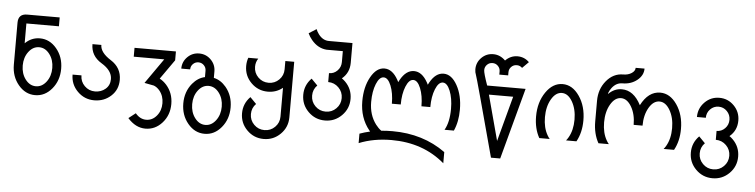

<svg xmlns="http://www.w3.org/2000/svg" viewBox="-54 -1018 6206 1579"><g transform="rotate(5 3049.0 -229.0)"><path d="M244.1 -63.5Q294.9 -63.5 330.6 -110.6Q366.2 -157.7 366.2 -224.6Q366.2 -291.5 330.6 -338.6Q294.9 -385.7 244.1 -385.7Q193.4 -385.7 157.7 -338.6Q122.1 -291.5 122.1 -224.6Q122.1 -157.7 157.7 -110.6Q193.4 -63.5 244.1 -63.5ZM244.1 9.8Q163.1 9.8 106 -58.8Q48.8 -127.4 48.8 -224.6V-571.3Q48.8 -644.5 122.1 -644.5H390.6V-571.3H122.1V-407.7Q174.3 -459 244.1 -459Q325.2 -459 382.3 -390.4Q439.5 -321.8 439.5 -224.6Q439.5 -127.4 382.3 -58.8Q325.2 9.8 244.1 9.8Z M751.5 -449.2Q751.5 -386.7 839.6 -331.3Q927.7 -275.9 927.7 -175.8Q927.7 -94.7 870.6 -42.5Q813.5 9.8 732.4 9.8Q651.4 9.8 594.2 -47.4Q537.1 -104.5 537.1 -185.5H610.4Q610.4 -134.8 646 -99.1Q681.6 -63.5 732.4 -63.5Q783.2 -63.5 818.8 -94.2Q854.5 -125 854.5 -175.8Q854.5 -246.1 766.4 -299.1Q678.2 -352.1 678.2 -449.2Z M1171.9 205.1Q1090.8 205.1 1025.4 130.9L1083 85.9Q1121.1 131.8 1171.9 131.8Q1222.7 131.8 1258.3 89.1Q1293.9 46.4 1293.9 -14.6Q1293.9 -75.7 1258.3 -118.7Q1237.3 -143.6 1210.9 -153.8L1132.3 -168.9L1277.3 -376H1025.4V-449.2H1367.2V-376L1253.9 -214.8Q1284.2 -199.2 1310.1 -170.4Q1367.2 -106 1367.2 -14.6Q1367.2 76.7 1310.1 140.9Q1252.9 205.1 1171.9 205.1Z M1660.2 131.8Q1710.9 131.8 1746.6 84.7Q1782.2 37.6 1782.2 -29.3Q1782.2 -96.2 1746.6 -143.3Q1710.9 -190.4 1660.2 -190.4Q1609.4 -190.4 1573.7 -143.3Q1538.1 -96.2 1538.1 -29.3Q1538.1 37.6 1573.7 84.7Q1609.4 131.8 1660.2 131.8ZM1660.2 205.1Q1579.1 205.1 1522 136.5Q1464.8 67.9 1464.8 -29.3Q1464.8 -126.5 1522 -195.3Q1565.9 -247.6 1623.5 -259.8V-312.5Q1623.5 -338.9 1605 -357.4Q1586.4 -376 1560.1 -376Q1533.7 -376 1515.1 -357.4Q1496.6 -338.9 1496.6 -312.5H1423.3Q1423.3 -369.1 1463.4 -409.2Q1503.4 -449.2 1560.1 -449.2Q1616.7 -449.2 1656.7 -409.2Q1696.8 -369.1 1696.8 -312.5V-259.8Q1754.4 -247.6 1798.3 -195.3Q1855.5 -126.5 1855.5 -29.3Q1855.5 67.9 1798.3 136.5Q1741.2 205.1 1660.2 205.1Z M2148.4 205.1Q2067.4 205.1 2010.3 147.9Q1953.1 90.8 1953.1 9.8Q1953.1 -70.8 2010.3 -128.4L2061.5 -76.2Q2026.4 -41 2026.4 9.8Q2026.4 60.5 2062 96.2Q2097.7 131.8 2148.4 131.8Q2199.2 131.8 2234.9 96.2Q2270.5 60.5 2270.5 9.8V-228Q2218.3 -185.5 2148.4 -185.5Q2067.4 -185.5 2010.3 -242.7Q1953.1 -299.8 1953.1 -380.9Q1953.1 -417.5 1964.8 -449.2H2046.9Q2026.4 -419.4 2026.4 -380.9Q2026.4 -330.1 2062 -294.4Q2097.7 -258.8 2148.4 -258.8Q2199.2 -258.8 2234.9 -294.4Q2270.5 -330.1 2270.5 -380.9V-449.2H2343.8V9.8Q2343.8 90.8 2286.6 147.9Q2229.5 205.1 2148.4 205.1Z M2636.7 9.8Q2555.7 9.8 2498.5 -47.4Q2441.4 -104.5 2441.4 -185.5Q2441.4 -266.1 2498.5 -323.7L2549.8 -271.5Q2514.6 -236.3 2514.6 -185.5Q2514.6 -134.8 2550.3 -99.1Q2585.9 -63.5 2636.7 -63.5Q2687.5 -63.5 2723.1 -99.1Q2758.8 -134.8 2758.8 -185.5Q2758.8 -236.3 2723.1 -272Q2687.5 -307.6 2636.7 -307.6V-380.9Q2677.2 -380.9 2705.8 -410.2Q2734.4 -439.5 2734.4 -481V-571.3H2600.1Q2527.3 -577.1 2475.1 -640.1Q2454.6 -664.6 2441.4 -693.4L2503.9 -732.9Q2512.7 -710.4 2526.9 -691.9Q2562.5 -644.5 2613.3 -644.5H2807.6V-481Q2807.6 -398.9 2746.1 -347.7Q2761.2 -337.4 2774.9 -323.7Q2832 -266.1 2832 -185.5Q2832 -104.5 2774.9 -47.4Q2717.8 9.8 2636.7 9.8Z M3637.7 275.4Q3459 122.1 3198.2 122.1Q3050.8 122.1 2929.7 170.9V92.8Q2971.7 77.6 3015.6 67.9L3008.3 59.1Q2929.7 -38.1 2929.7 -175.8Q2929.7 -293 2976.1 -376Q3022.5 -459 3088.4 -459Q3154.3 -459 3200.7 -376Q3206.1 -366.7 3210.4 -356.9Q3214.8 -366.7 3220.2 -376Q3266.6 -459 3332.5 -459Q3398.4 -459 3444.8 -376Q3450.2 -366.7 3454.6 -356.9Q3459 -366.7 3464.4 -376Q3510.7 -459 3576.7 -459Q3642.6 -459 3689 -376Q3735.4 -293 3735.4 -175.8Q3735.4 -75.2 3701.2 0H3624Q3662.1 -65.4 3662.1 -175.8Q3662.1 -263.2 3637.2 -324.5Q3612.3 -385.7 3576.7 -385.7Q3541 -385.7 3516.1 -324.5Q3491.2 -263.2 3491.2 -175.8H3418Q3418 -263.2 3393.1 -324.5Q3368.2 -385.7 3332.5 -385.7Q3296.9 -385.7 3272 -324.5Q3247.1 -263.2 3247.1 -175.8H3173.8Q3173.8 -263.2 3148.9 -324.5Q3124 -385.7 3088.4 -385.7Q3052.7 -385.7 3027.8 -324.5Q3002.9 -263.2 3002.9 -175.8Q3002.9 -68.4 3060.1 7.3Q3081.5 35.6 3106.4 53.2Q3150.9 48.8 3198.2 48.8Q3452.1 48.8 3637.7 183.1Z M4100.6 195.3H4024.4Q3852.1 -447.3 3842.5 -470.2Q3833 -493.2 3833 -517.6Q3833 -574.2 3873 -614.3Q3913.1 -654.3 3969.7 -654.3Q4026.4 -654.3 4069.8 -610.8Q4113.3 -654.3 4169.9 -654.3Q4226.6 -654.3 4266.6 -614.3L4214.8 -562.5Q4196.3 -581.1 4169.9 -581.1Q4143.6 -581.1 4125 -562.5Q4106.4 -543.9 4106.4 -517.6V-491.2H4033.2V-517.6Q4033.2 -543.9 4014.6 -562.5Q3996.1 -581.1 3969.7 -581.1Q3943.4 -581.1 3924.8 -562.5Q3906.2 -543.9 3906.2 -517.6Q3906.2 -492.7 3941.4 -393.1H4258.8ZM4062.5 53.7 4162.6 -319.8H3962.4Z M4712.9 0H4627Q4637.2 -11.7 4646 -27.3Q4681.6 -88.4 4681.6 -175.8Q4681.6 -263.2 4646 -324.5Q4610.4 -385.7 4559.6 -385.7Q4508.8 -385.7 4473.1 -324.5Q4437.5 -263.2 4437.5 -175.8Q4437.5 -88.4 4473.1 -27.3Q4481.9 -11.7 4492.2 0H4406.2Q4364.3 -75.2 4364.3 -175.8Q4364.3 -293 4421.4 -376Q4478.5 -459 4559.6 -459Q4640.6 -459 4697.8 -376Q4754.9 -293 4754.9 -175.8Q4754.9 -75.2 4712.9 0Z M5518.6 0H5432.6Q5442.9 -11.7 5451.7 -27.3Q5487.3 -88.4 5487.3 -175.8Q5487.3 -263.2 5451.7 -324.5Q5416 -385.7 5365.2 -385.7Q5314.5 -385.7 5278.8 -324.5Q5243.2 -263.2 5243.2 -175.8H5169.9Q5169.9 -263.2 5134.3 -324.5Q5098.6 -385.7 5047.9 -385.7Q4997.1 -385.7 4961.4 -324.5Q4925.8 -263.2 4925.8 -175.8Q4925.8 -88.4 4961.4 -27.3Q4970.2 -11.7 4980.5 0H4894.5Q4852.5 -75.2 4852.5 -175.8V-346.7Q4852.5 -443.8 4909.7 -512.5Q4966.8 -581.1 5047.9 -581.1Q5088.4 -581.1 5116.9 -599.6Q5145.5 -618.2 5145.5 -644.5H5218.8Q5218.8 -587.9 5168.7 -547.9Q5118.7 -507.8 5047.9 -507.8Q4997.1 -507.8 4961.4 -460.9Q4946.8 -441.4 4938.5 -419.4L4937.5 -410.2Q4985.8 -459 5047.9 -459Q5146 -459 5206.5 -341.3Q5267.1 -459 5365.2 -459Q5446.3 -459 5503.4 -376Q5560.5 -293 5560.5 -175.8Q5560.5 -75.2 5518.6 0Z M5853.5 205.1Q5772.5 205.1 5715.3 147.9Q5658.2 90.8 5658.2 9.8Q5658.2 -70.8 5715.3 -128.4L5766.6 -76.2Q5731.4 -41 5731.4 9.8Q5731.4 60.5 5767.1 96.2Q5802.7 131.8 5853.5 131.8Q5904.3 131.8 5939.9 96.2Q5975.6 60.5 5975.6 9.8Q5975.6 -41 5939.9 -76.7Q5904.3 -112.3 5853.5 -112.3V-185.5Q5894 -185.5 5922.6 -214.8Q5951.2 -244.1 5951.2 -285.6Q5951.2 -327.1 5922.6 -356.4Q5894 -385.7 5853.5 -385.7Q5813 -385.7 5784.4 -356.4Q5755.9 -327.1 5755.9 -285.6H5682.6Q5682.6 -357.4 5732.7 -408.2Q5782.7 -459 5853.5 -459Q5924.3 -459 5974.4 -408.2Q6024.4 -357.4 6024.4 -285.6Q6024.4 -203.6 5962.9 -152.3Q5978 -142.1 5991.7 -128.4Q6048.8 -70.8 6048.8 9.8Q6048.8 90.8 5991.7 147.9Q5934.6 205.1 5853.5 205.1Z"/></g></svg>

Font: Catrinity
Style: Regular
Weight: 400
Designer: Alexander Lange
Foundry: High-Logic / Made with FontCreator
Version: Version 2.090;May 20, 2024;FontCreator 15.0.0.2974 64-bit